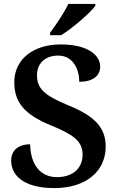

<svg xmlns="http://www.w3.org/2000/svg" viewBox="-20 -951 610 981"><path d="M236 -784V-771H292C351 -807 442 -886 467 -921V-931H329C308 -886 265 -822 236 -784ZM258 10C417 10 520 -74 520 -202C520 -302 460 -359 331 -412C203 -464 169 -501 169 -567C169 -630 214 -667 277 -667C357 -667 385 -592 385 -533C454 -533 492 -564 492 -610C492 -672 425 -724 289 -724C153 -724 53 -650 53 -531C53 -428 105 -366 239 -311C353 -264 402 -231 402 -161C402 -92 353 -46 271 -46C185 -46 136 -111 134 -214C81 -214 37 -188 37 -130C37 -58 97 10 258 10Z"/></svg>

Font: Noto Serif Tamil SemiBold
Style: Italic
Weight: 600
Italic angle: -12°
Designer: Indian Type Foundry, Tom Grace, and the Monotype Design Team
Foundry: Monotype Imaging Inc.
Version: Version 2.003